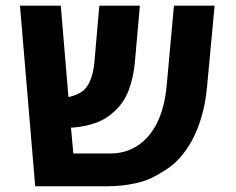

<svg xmlns="http://www.w3.org/2000/svg" viewBox="-20 -651 824 671"><path d="M103 0 49.8 -631.3H192.4L219.2 -312Q235.4 -314.9 252 -322.5Q268.6 -330.1 279.3 -342.8Q292 -357.4 299.8 -381.6Q307.6 -405.8 310.1 -435.1L327.1 -631.3H468.8L451.7 -437Q446.8 -381.3 430.4 -337.4Q414.1 -293.5 380.9 -262.7Q353 -235.8 316.9 -222.4Q280.8 -209 234.4 -205.1Q232.9 -205.1 231.2 -205.1Q229.5 -205.1 228 -205.1L236.3 -114.7H367.2Q418 -114.7 459.5 -141.1Q501 -167.5 527.8 -219.2Q555.2 -273.9 562.5 -351.6L587.9 -631.3H730L703.6 -348.1Q698.7 -293 685.1 -245.6Q671.4 -198.2 650.9 -160.2Q631.3 -124 605.2 -95.7Q579.1 -67.4 543.5 -47.9Q502 -21 453.9 -10.5Q405.8 0 351.6 0Z"/></svg>

Font: Wonky
Style: Regular
Weight: 400
Designer: Monotype Design Team
Foundry: Monotype Imaging Inc.
Version: Version 3.000